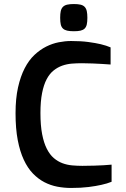

<svg xmlns="http://www.w3.org/2000/svg" viewBox="-20 -909 616 941"><path d="M328.1 12.2Q294.4 12.2 261 5.9Q227.5 -0.5 197.5 -16.1Q167.5 -31.7 141.6 -58.3Q115.7 -85 96.7 -125.7Q77.6 -166.5 66.9 -222.7Q56.2 -278.8 56.2 -354Q56.2 -426.3 68.4 -480.7Q80.6 -535.2 101.1 -574.7Q121.6 -614.3 148.9 -639.9Q176.3 -665.5 206.5 -680.7Q236.8 -695.8 268.1 -701.9Q299.3 -708 328.1 -708Q377 -708 413.1 -703.1Q449.2 -698.2 473.6 -692.4Q502 -685.5 522 -676.8V-592.8Q502 -594.2 479 -595.7Q459.5 -596.7 434.3 -597.9Q409.2 -599.1 381.8 -599.1Q356.9 -599.1 332.3 -597.2Q307.6 -595.2 284.9 -587.2Q262.2 -579.1 242.7 -563.5Q223.1 -547.9 208.7 -520.8Q194.3 -493.7 186.3 -453.1Q178.2 -412.6 178.2 -355Q178.2 -294.4 186.5 -251.5Q194.8 -208.5 209.5 -179.7Q224.1 -150.9 243.7 -134.3Q263.2 -117.7 286.1 -109.1Q309.1 -100.6 334 -98.4Q358.9 -96.2 383.8 -96.2Q416 -96.2 442.4 -97.2Q468.8 -98.1 487.3 -99.1Q509.3 -100.6 526.9 -102.1V-18.1Q505.4 -9.3 476.1 -2.9Q450.7 2.9 413.8 7.6Q377 12.2 328.1 12.2ZM342.3 -755.9Q322.3 -755.9 309.3 -758.8Q296.4 -761.7 288.6 -769Q280.8 -776.4 277.8 -789.1Q274.9 -801.8 274.9 -821.8Q274.9 -841.8 277.8 -854.7Q280.8 -867.7 288.6 -875.5Q296.4 -883.3 309.3 -886.2Q322.3 -889.2 342.3 -889.2Q361.8 -889.2 374.5 -886.2Q387.2 -883.3 394.8 -875.5Q402.3 -867.7 405.3 -854.7Q408.2 -841.8 408.2 -821.8Q408.2 -801.8 405.3 -789.1Q402.3 -776.4 394.8 -769Q387.2 -761.7 374.5 -758.8Q361.8 -755.9 342.3 -755.9Z"/></svg>

Font: Doppio One
Style: Regular
Weight: 400
Designer: Szymon Celej
Foundry: Szymon Celej
Version: Version 1.002